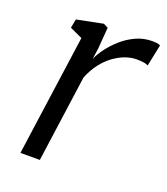

<svg xmlns="http://www.w3.org/2000/svg" viewBox="-110 -646 632 725"><g transform="rotate(20 206.0 -283.5)"><path d="M55 0 123 -486 72.5 -509.5 79.5 -545 184.5 -566 203 -556.5 196 -468.5 190 -427Q198.5 -447 216.2 -471Q234 -495 258.8 -517Q283.5 -539 314.2 -553Q345 -567 379.5 -567Q387 -567 396.8 -566Q406.5 -565 411.5 -561L393.5 -474.5Q387 -478.5 375.5 -480.2Q364 -482 347 -482Q325.5 -482 302.2 -473.8Q279 -465.5 256.2 -449Q233.5 -432.5 214.2 -407.5Q195 -382.5 181.5 -349L133 0Z"/></g></svg>

Font: Merriweather Light 18pt Light
Style: Italic
Weight: 300
Italic angle: -7.8°
Version: Version 2.101